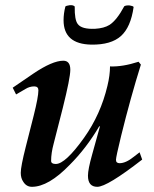

<svg xmlns="http://www.w3.org/2000/svg" viewBox="-20 -703 595 740"><path d="M528 -88Q393 17 355 17Q319 17 319 -26Q319 -50 335 -107L365 -215L363 -217Q313 -132 249 -68Q167 17 103 17Q82 17 70 -2Q60 -16 60 -37Q60 -61 79 -136Q87 -167 94.5 -197Q102 -227 110 -258Q128 -330 128 -355Q128 -370 112 -370Q94 -370 78 -360L42 -339L29 -365L108 -419Q182 -469 224 -469Q251 -469 251 -434Q251 -403 222 -287L187 -150Q177 -113 177 -83Q177 -71 195 -71Q232 -71 304 -172Q368 -262 394 -372Q404 -413 404 -447Q452 -445 514 -465L523 -454Q503 -390 484 -321.5Q465 -253 447 -180Q427 -98 427 -87Q427 -74 441 -74Q465 -74 496 -99L518 -116ZM495 -676Q484 -598 446 -564Q408 -530 332 -531Q225 -533 225 -625Q225 -651 232 -678Q235 -681 249 -683Q262 -684 268 -678Q267 -626 280 -610Q295 -590 346 -592Q381 -594 402 -607Q430 -625 459 -679Q466 -683 480 -682Q493 -680 495 -676Z"/></svg>

Font: GFS Didot
Style: Bold Italic
Weight: 700
Italic angle: -12°
Designer: Designed by Takis Katsoulidis and George D. Matthiopoulos.
Foundry: Designed by Takis Katsoulidis and George D. Matthiopoulos.
Version: Version 1.0